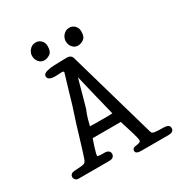

<svg xmlns="http://www.w3.org/2000/svg" viewBox="-221 -920 1015 1089"><g transform="rotate(-30 286.0 -375.0)"><path d="M118 -735Q118 -742 121 -751.5Q124 -761 131 -770Q138 -779 148.5 -785Q159 -791 174 -791Q194 -791 208.5 -776.5Q223 -762 223 -739Q223 -703 204.5 -690.5Q186 -678 167 -678Q147 -678 132.5 -694Q118 -710 118 -735ZM325 -712Q325 -719 328 -728.5Q331 -738 338 -747Q345 -756 355.5 -762Q366 -768 381 -768Q401 -768 415.5 -753.5Q430 -739 430 -716Q430 -680 411.5 -667.5Q393 -655 374 -655Q354 -655 339.5 -671Q325 -687 325 -712ZM282 -628Q311 -628 318 -606Q318 -606 484 -27Q487 -16 503 -13Q525 -10 560 -10Q572 -10 583 -7Q599 -2 599.5 14Q600 30 588 36Q580 41 565 41H384Q367 41 359 36Q350 32 350 21Q350 6 366 2Q375 0 385 -1Q395 -3 403 -7Q407 -10 407 -19Q407 -25 396 -65Q382 -111 375 -133Q368 -154 367 -159H183Q164 -106 156 -74Q154 -64 154 -58Q161 -54 184 -54H202Q213 -54 222 -49Q235 -42 234 -26Q234 -16 226 -8Q218 0 198 0H-2Q-12 0 -20 -7Q-28 -14 -28 -26Q-28 -37 -19 -44Q-11 -50 0 -50Q12 -50 31 -52Q50 -54 52 -54Q62 -55 71 -60Q77 -67 81 -76Q86 -86 142 -273Q168 -352 176 -378Q184 -405 198 -453Q218 -519 231 -564Q231 -573 203 -570Q138 -564 129 -586Q119 -611 156 -620Q182 -626 203 -626ZM239 -224H286H324Q337 -224 350 -225Q316 -361 283 -500Q262 -421 252 -387Q242 -353 234 -323Q221 -292 214 -267Q207 -242 203 -225Q221 -224 239 -224Z"/></g></svg>

Font: Scratch Savers
Style: Book
Weight: 400
Designer: Pablo Impallari, Rodrigo Fuenzalida, Brenda Gallo
Foundry: Pablo Impallari, Rodrigo Fuenzalida, Brenda Gallo
Version: Version 4.0b1